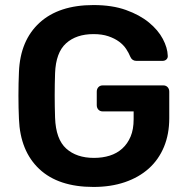

<svg xmlns="http://www.w3.org/2000/svg" viewBox="-20 -730 740 760"><path d="M350 10Q211 10 135.5 -61Q60 -132 55 -259Q53 -303 53 -351.5Q53 -400 55 -445Q60 -570 136.5 -640Q213 -710 350 -710Q424 -710 478.5 -690.5Q533 -671 569.5 -641Q606 -611 624.5 -576Q643 -541 644 -510Q645 -501 639 -495Q633 -489 623 -489H520Q503 -489 496 -505Q490 -520 479.5 -536Q469 -552 451.5 -565Q434 -578 409 -586.5Q384 -595 350 -595Q282 -595 241.5 -558.5Q201 -522 198 -440Q195 -353 198 -264Q201 -179 242 -142Q283 -105 352 -105Q386 -105 414.5 -114Q443 -123 464 -142Q485 -161 497 -189.5Q509 -218 509 -258V-289H387Q376 -289 369.5 -296Q363 -303 363 -314V-367Q363 -378 369.5 -385Q376 -392 387 -392H626Q637 -392 643.5 -385Q650 -378 650 -367V-262Q650 -199 629 -148.5Q608 -98 569 -63Q530 -28 474.5 -9Q419 10 350 10Z"/></svg>

Font: Fz Rubik Med
Style: Regular
Weight: 500
Designer: Hubert and Fischer
Foundry: Hubert and Fischer
Version: Vit hóa bi FontZin.com